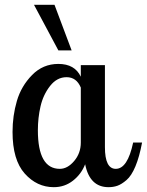

<svg xmlns="http://www.w3.org/2000/svg" viewBox="-20 -770 609 796"><path d="M32 -223Q32 -290 50 -351.5Q68 -413 113 -459Q158 -505 222 -505Q290 -505 315 -452V-500H415V-160Q415 -70 460 -70Q509 -70 532 -179H569Q558 -120 541.5 -80.5Q525 -41 504.5 -23.5Q484 -6 467 0Q450 6 430 6Q352 6 333 -89Q317 -48 282.5 -21Q248 6 203 6Q133 6 82.5 -50.5Q32 -107 32 -223ZM121 -750H206L277 -561H222ZM137 -230Q137 -70 228 -70Q260 -70 287.5 -102.5Q315 -135 315 -179V-407Q297 -450 256 -450Q216 -450 187.5 -413.5Q159 -377 148 -329Q137 -281 137 -230Z"/></svg>

Font: Lobster Two
Style: Regular
Weight: 400
Designer: Pablo Impallari
Foundry: Pablo Impallari. www.impallari.com
Version: Version 1.006